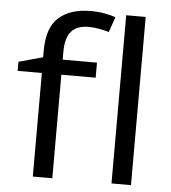

<svg xmlns="http://www.w3.org/2000/svg" viewBox="-53 -795 753 844"><g transform="rotate(5 323.5 -373.5)"><path d="M360.4 -523.4V-457H209V0H123V-457H16.1V-497.1L122.6 -526.4V-556.6Q122.6 -657.7 173.3 -702.4Q224.1 -747.1 314 -747.1Q347.2 -747.1 375.7 -741.7Q404.3 -736.3 423.8 -729.5L400.4 -662.1Q381.8 -667.5 358.4 -672.1Q335 -676.8 310.5 -676.8Q258.8 -676.8 233.9 -647.9Q209 -619.1 209 -557.6V-523.4ZM556.2 -742.2V0H470.2V-742.2Z"/></g></svg>

Font: Lunasima
Style: Regular
Weight: 400
Designer: The DocRepair Project, Monotype Design Team
Foundry: Google
Version: Version 2.009